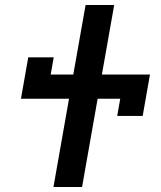

<svg xmlns="http://www.w3.org/2000/svg" viewBox="-20 -745 640 765"><path d="M255 -351.5H63.5L92.5 -516.5H194L182 -448H272L321 -725H435L386 -448H577.5L548.5 -283H447L459 -351.5H369L307 0H193Z"/></svg>

Font: JuliaMono Medium
Style: Italic
Weight: 500
Italic angle: -9°
Monospace: yes
Designer: cormullion
Foundry: corm
Version: Version 0.054; ttfautohint (v1.8.4)